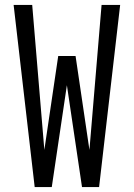

<svg xmlns="http://www.w3.org/2000/svg" viewBox="-20 -755 540 775"><path d="M120 0 35 -735H110L159 -150L215 -529H285L341 -150L390 -735H465L380 0H311L250 -411L189 0Z"/></svg>

Font: Iosevka srxl
Style: Regular
Weight: 400
Monospace: yes
Designer: Belleve Invis
Foundry: Belleve Invis
Version: Version 33.0.1; ttfautohint (v1.8.3)